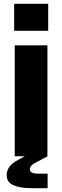

<svg xmlns="http://www.w3.org/2000/svg" viewBox="-20 -817 325 1004"><path d="M57 0V-580H228V0ZM54 -656V-797H232V-656ZM142 167Q87 167 51 152Q15 137 15 99Q15 56 59.5 28Q104 0 181 -32L229 0Q187 22 161.5 36Q136 50 136 68Q136 91 179 91H229V167Z"/></svg>

Font: BDO Grotesk ExtraBold
Style: Regular
Weight: 800
Designer: Deni Anggara
Foundry: Lokal Container
Version: Version 2.000